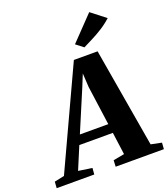

<svg xmlns="http://www.w3.org/2000/svg" viewBox="-255 -1126 1093 1248"><g transform="rotate(-20 292.0 -501.5)"><path d="M-80.5 0 -77.5 -44 -9 -58.5 309.5 -745H473.5L590.5 -59L664 -44L661 0H327.5L329.5 -44L406.5 -58.5L385.5 -213H153.5L88.5 -58L183 -44L179.5 0ZM180.5 -276.5H377L339.5 -547.5L334 -642.5L300 -559ZM402 -798.5 351 -838 509.5 -1003 609 -925.5Q575.5 -895 538.5 -871.8Q501.5 -848.5 466.2 -830.8Q431 -813 402 -798.5Z"/></g></svg>

Font: Merriweather 48pt Black
Style: Italic
Weight: 900
Italic angle: -7.8°
Version: Version 2.101